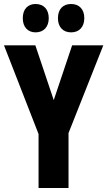

<svg xmlns="http://www.w3.org/2000/svg" viewBox="-20 -941 537 961"><path d="M94 -850C94 -805 120 -779 158 -779C199 -779 224 -807 224 -850C224 -894 199 -921 158 -921C120 -921 94 -896 94 -850ZM270 -850C270 -806 295 -779 336 -779C377 -779 402 -807 402 -850C402 -894 377 -921 336 -921C296 -921 270 -896 270 -850ZM249 -440 157 -714H0L173 -270V0H323V-275L497 -714H341Z"/></svg>

Font: Noto Sans Sinhala UI ExtraCondensed ExtraBold
Style: Regular
Weight: 800
Width: 2
Designer: Jelle Bosma - Monotype Design Team
Foundry: Monotype Imaging Inc.
Version: Version 2.006